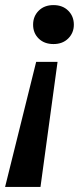

<svg xmlns="http://www.w3.org/2000/svg" viewBox="-58 -534 319 754"><path d="M152 -361Q116 -361 94 -382.5Q72 -404 72 -437Q72 -470 94 -492Q116 -514 152 -514Q188 -514 210 -492Q232 -470 232 -437Q232 -405 210 -383Q188 -361 152 -361ZM-38 200 84 -291H168L101 200Z"/></svg>

Font: Livvic SemiBold
Style: Italic
Weight: 600
Italic angle: -10°
Designer: Jacques Le Bailly, Baron von Fonthausen
Version: Version 1.001; ttfautohint (v1.8.2)